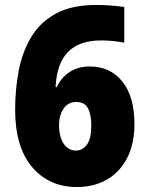

<svg xmlns="http://www.w3.org/2000/svg" viewBox="-20 -744 603 774"><path d="M290 10Q178 10 109.5 -70.5Q41 -151 41 -302Q41 -381 55 -456.5Q69 -532 104.5 -592.5Q140 -653 204 -688.5Q268 -724 368 -724Q423 -724 481 -716V-572Q434 -581 387 -581Q300 -581 254.5 -535Q209 -489 204 -393H209Q227 -432 261 -454Q295 -476 341 -476Q425 -476 473.5 -415Q522 -354 522 -244Q522 -166 493.5 -109Q465 -52 412.5 -21Q360 10 290 10ZM286 -137Q313 -137 330.5 -161Q348 -185 348 -237Q348 -284 334 -308.5Q320 -333 288 -333Q254 -333 236 -305.5Q218 -278 218 -240Q218 -193 236.5 -165Q255 -137 286 -137Z"/></svg>

Font: Noto Sans Mono SemiCondensed Black
Style: Regular
Weight: 900
Width: 4
Designer: Monotype Design Team
Foundry: Monotype Imaging Inc.
Version: Version 2.014; ttfautohint (v1.8.4.7-5d5b)